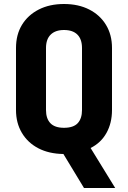

<svg xmlns="http://www.w3.org/2000/svg" viewBox="-20 -760 640 960"><path d="M400 180 297 10Q225 9 172 -18.5Q119 -46 89.5 -95.5Q60 -145 60 -210V-520Q60 -587 90 -636Q120 -685 174 -712.5Q228 -740 300 -740Q372 -740 426 -712.5Q480 -685 510 -635.5Q540 -586 540 -520V-210Q540 -145 512.5 -95.5Q485 -46 433 -20L556 180ZM300 -121Q347 -121 368.5 -144Q390 -167 390 -210V-520Q390 -564 367 -587Q344 -610 300 -610Q257 -610 233.5 -587Q210 -564 210 -520V-210Q210 -167 232 -144Q254 -121 300 -121Z"/></svg>

Font: JetBrains Mono NL ExtraBold
Style: Regular
Weight: 800
Designer: Philipp Nurullin, Konstantin Bulenkov
Foundry: JetBrains
Version: Version 2.304; ttfautohint (v1.8.4.7-5d5b)